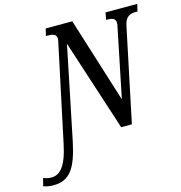

<svg xmlns="http://www.w3.org/2000/svg" viewBox="-276 -833 1125 1193"><g transform="rotate(-15 286.0 -237.0)"><path d="M-79 240C26 240 72 174 107 6L229 -588L420 0H489L615 -601C627 -660 659 -668 694 -668H704L715 -714H511L502 -668H510C539 -668 563 -663 563 -632C563 -626 561 -612 557 -596L469 -166L297 -714H126L115 -668H126C159 -668 183 -663 183 -632C183 -626 180 -613 177 -600L48 7C19 147 -24 190 -79 190C-95 190 -117 185 -130 179L-143 229C-124 236 -106 240 -79 240Z"/></g></svg>

Font: Noto Serif Condensed Semi
Style: Italic
Weight: 600
Width: 3
Italic angle: -12°
Designer: Monotype Design Team
Foundry: Monotype Imaging Inc.
Version: Version 1.901